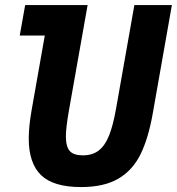

<svg xmlns="http://www.w3.org/2000/svg" viewBox="-20 -746 716 778"><path d="M96.5 -184.5Q96.5 -234 108 -299L161.5 -602H60L82 -725.5H335L259 -296.5Q247 -227.5 247 -193.5Q247 -151.5 262.8 -134Q278.5 -116.5 316 -116.5Q355 -116.5 380.5 -136.5Q406 -156.5 422.2 -197.5Q438.5 -238.5 450.5 -307L524.5 -725.5H676.5L599.5 -289Q581.5 -186 549.5 -121Q517.5 -56 459.5 -22Q401.5 12 308.5 12Q196 12 146.2 -36.5Q96.5 -85 96.5 -184.5Z"/></svg>

Font: JuliaMono ExtraBold
Style: Italic
Weight: 800
Italic angle: -9°
Monospace: yes
Designer: cormullion
Foundry: corm
Version: Version 0.057; ttfautohint (v1.8.4)